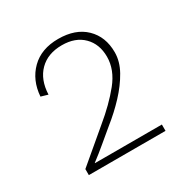

<svg xmlns="http://www.w3.org/2000/svg" viewBox="-104 -823 560 579"><g transform="rotate(-30 176.0 -534.0)"><path d="M46 -333V-354Q73 -377 100.5 -400Q128 -423 155 -446Q205 -487 238.5 -528.5Q272 -570 272 -615Q272 -659 245 -686Q218 -713 171 -713Q122 -713 93 -684Q64 -655 62 -604L38 -611Q42 -666 77 -700.5Q112 -735 171 -735Q231 -735 265 -702Q299 -669 299 -615Q299 -583 281 -551Q263 -519 234.5 -488.5Q206 -458 172 -431Q149 -412 126.5 -393Q104 -374 80 -356V-355Q88 -355 97 -355Q106 -355 114 -355H313V-333Z"/></g></svg>

Font: Work Sans ExtraLight
Style: Regular
Weight: 200
Designer: Wei Huang
Foundry: Wei Huang
Version: Version 2.010; ttfautohint (v1.8.3)